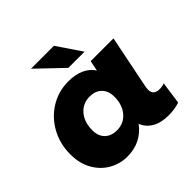

<svg xmlns="http://www.w3.org/2000/svg" viewBox="-190 -940 1131 1131"><g transform="rotate(-45 375.5 -375.0)"><path d="M710 -146 690 -5Q647 9 598 9Q535 9 494 -15Q453 -39 437 -81Q369 9 254 9Q194 9 141.5 -20.5Q89 -50 57 -106Q25 -162 25 -238Q25 -326 64.5 -397.5Q104 -469 171.5 -510Q239 -551 319 -551Q437 -551 485 -477L498 -542H688L620 -205Q618 -191 618 -185Q618 -138 668 -138Q694 -138 710 -146ZM449 -295Q449 -343 421.5 -371Q394 -399 346 -399Q289 -399 253 -357Q217 -315 217 -247Q217 -199 244.5 -171.5Q272 -144 320 -144Q377 -144 413 -186Q449 -228 449 -295ZM218 -759H409L512 -607H377Z"/></g></svg>

Font: Montserrat Alternates ExtraBold
Style: Italic
Weight: 800
Italic angle: -11.3°
Designer: Julieta Ulanovsky
Foundry: Julieta Ulanovsky
Version: Version 7.200